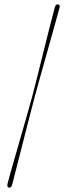

<svg xmlns="http://www.w3.org/2000/svg" viewBox="-20 -744 293 876"><path d="M127.5 -306Q136.5 -339 149.2 -390.5Q162 -442 176.5 -500.5Q191 -559 205 -614.2Q219 -669.5 230 -710Q234.5 -725.5 244 -724Q255.5 -722.5 251.5 -708Q242 -673.5 227.2 -620.5Q212.5 -567.5 195.8 -508.2Q179 -449 164 -395.2Q149 -341.5 139.5 -306Q130 -270.5 116 -216.5Q102 -162.5 87 -103Q72 -43.5 58.2 10Q44.5 63.5 35.5 98Q31 114.5 21 112Q10.5 109.5 14.5 94Q25 53.5 40.8 -1Q56.5 -55.5 73 -113.5Q89.5 -171.5 104.2 -222.2Q119 -273 127.5 -306Z"/></svg>

Font: Fraunces 144pt S000 Black
Style: Italic
Weight: 900
Italic angle: -16°
Version: Version 1.000; ttfautohint (v1.8.3)